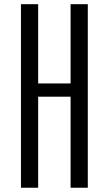

<svg xmlns="http://www.w3.org/2000/svg" viewBox="-20 -879 509 899"><path d="M78.1 0V-859.4H158.7V-488.3H310.5V-859.4H391.1V0H310.5V-426.3H158.7V0Z"/></svg>

Font: Antonio ExtraLight
Style: Regular
Weight: 250
Designer: Vernon Adams
Foundry: Vernon Adams
Version: Version 1.002